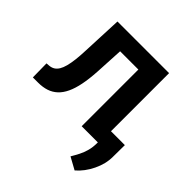

<svg xmlns="http://www.w3.org/2000/svg" viewBox="-189 -678 1021 1021"><g transform="rotate(45 321.5 -167.5)"><path d="M413.1 -528.3V-426.3H154.3V-528.3ZM510.3 -528.3V0H381.3V-528.3ZM122.1 -528.3H249.5L235.4 -264.6Q231.9 -206.5 223.1 -162.8Q214.4 -119.1 199.7 -88.1Q185.1 -57.1 164.1 -37.6Q143.1 -18.1 115.5 -9Q87.9 0 53.7 0H14.2L12.7 -104L31.2 -105.5Q48.3 -106.9 60.8 -114.7Q73.2 -122.6 82.3 -137.2Q91.3 -151.9 97.4 -175Q103.5 -198.2 107.2 -229.7Q110.8 -261.2 112.3 -302.7ZM614.7 -91.3 613.8 -2Q613.8 50.3 587.9 104Q562 157.7 521 192.9L452.6 155.3Q465.8 133.3 477.3 110.8Q488.8 88.4 495.8 62.3Q502.9 36.1 502.9 3.9V-91.3Z"/></g></svg>

Font: Roboto SemiBold
Style: Regular
Weight: 600
Designer: Christian Robertson
Foundry: Google
Version: Version 3.009; 2024